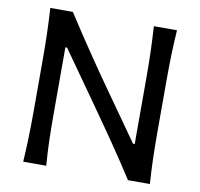

<svg xmlns="http://www.w3.org/2000/svg" viewBox="-83 -843 968 930"><g transform="rotate(10 401.5 -378.0)"><path d="M90.3 0Q94.2 -62.5 95.9 -120.8Q97.7 -179.2 97.7 -249.5V-503.9Q97.7 -575.2 95.9 -634Q94.2 -692.9 90.3 -756.3H201.2Q262.2 -662.1 320.6 -575.7Q378.9 -489.3 439 -404.8L599.1 -178.2H607.4V-503.9Q607.4 -575.2 605.5 -634Q603.5 -692.9 599.6 -756.3H713.4Q709 -692.9 707.3 -634Q705.6 -575.2 705.6 -503.9V-249.5Q705.6 -179.2 707.3 -120.8Q709 -62.5 713.4 0H605.5Q554.7 -79.6 496.1 -164.8Q437.5 -250 364.7 -353L203.6 -581.1H195.3V-249.5Q195.3 -179.2 197 -120.8Q198.7 -62.5 203.6 0Z"/></g></svg>

Font: Pinar DS1 Medium
Style: Regular
Weight: 500
Designer: Amin Abedi
Version: Version 3.000